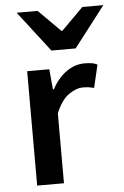

<svg xmlns="http://www.w3.org/2000/svg" viewBox="-53 -783 529 821"><g transform="rotate(-5 211.0 -372.0)"><path d="M73 0V-491H168L176 -404H180Q206 -452 242.5 -477.5Q279 -503 319 -503Q338 -503 351 -501Q364 -499 375 -493L352 -395Q340 -398 330 -399.5Q320 -401 304 -401Q275 -401 243 -378.5Q211 -356 188 -300V0ZM184 -570 50 -744H140L234 -650H238L332 -744H422L288 -570Z"/></g></svg>

Font: Source Sans 3 SemiBold
Style: Regular
Weight: 600
Designer: Paul D. Hunt
Foundry: Adobe
Version: Version 3.046;hotconv 1.0.118;makeotfexe 2.5.65603